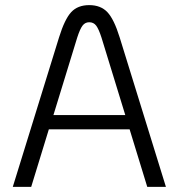

<svg xmlns="http://www.w3.org/2000/svg" viewBox="-20 -731 699 751"><path d="M487 -225H171L102 0H30L211 -585Q233 -656 258.5 -683.5Q284 -711 329 -711Q374 -711 400 -683.5Q426 -656 448 -585L629 0H556ZM470 -281 377 -584Q366 -618 356 -631Q346 -644 329 -644Q313 -644 303 -631Q293 -618 282 -584L189 -281Z"/></svg>

Font: KoHo
Style: Regular
Weight: 400
Version: Version 1.000; ttfautohint (v1.6)